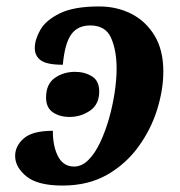

<svg xmlns="http://www.w3.org/2000/svg" viewBox="-20 -566 559 596"><path d="M174 10Q97 10 62 -18.5Q27 -47 27 -82Q27 -113 54 -136.5Q81 -160 144 -160Q144 -111 160.5 -80Q177 -49 210 -49Q234 -49 254.5 -69.5Q275 -90 291 -124Q307 -158 318.5 -198.5Q330 -239 336 -279.5Q342 -320 342 -353Q342 -409 325 -448Q308 -487 260 -487Q221 -487 201 -459Q181 -431 175 -365Q126 -365 107 -378.5Q88 -392 88 -417Q88 -443 105 -473Q122 -503 165.5 -524.5Q209 -546 288 -546Q342 -546 387 -523.5Q432 -501 459.5 -456Q487 -411 487 -344Q487 -288 468 -226.5Q449 -165 410 -111Q371 -57 312.5 -23.5Q254 10 174 10ZM196 -203Q165 -203 144 -217.5Q123 -232 123 -263Q123 -305 150 -324Q177 -343 213 -343Q243 -343 265.5 -329Q288 -315 288 -282Q288 -242 259.5 -222.5Q231 -203 196 -203Z"/></svg>

Font: Noto Serif SemiCondensed
Style: Bold Italic
Weight: 700
Width: 4
Italic angle: -12°
Designer: Monotype Design Team
Foundry: Monotype Imaging Inc.
Version: Version 2.014